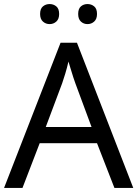

<svg xmlns="http://www.w3.org/2000/svg" viewBox="-20 -928 679 948"><path d="M545 0 459 -221H176L91 0H0L279 -717H360L638 0ZM352 -517Q349 -525 342 -546Q335 -567 328.5 -589.5Q322 -612 318 -624Q311 -593 302 -563.5Q293 -534 287 -517L206 -301H432ZM178 -859Q178 -885 192 -896.5Q206 -908 225 -908Q244 -908 258 -896.5Q272 -885 272 -859Q272 -834 258 -821.5Q244 -809 225 -809Q206 -809 192 -821.5Q178 -834 178 -859ZM366 -859Q366 -885 379.5 -896.5Q393 -908 412 -908Q431 -908 445 -896.5Q459 -885 459 -859Q459 -834 445 -821.5Q431 -809 412 -809Q393 -809 379.5 -821.5Q366 -834 366 -859Z"/></svg>

Font: Noto Sans Deseret
Style: Regular
Weight: 400
Designer: Monotype Design Team
Foundry: Monotype Imaging Inc.
Version: Version 2.001; ttfautohint (v1.8.4.7-5d5b)